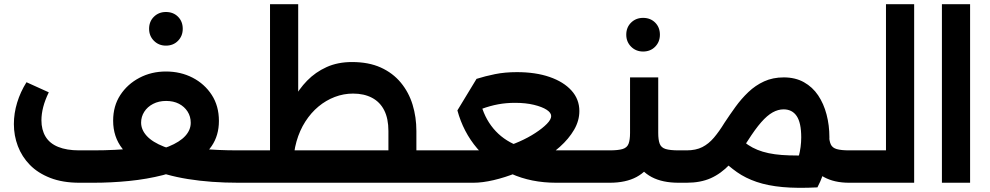

<svg xmlns="http://www.w3.org/2000/svg" viewBox="-20 -869 4709 913"><path d="M358 0Q278 0 219 -23Q160 -46 122 -85Q84 -124 65 -174Q46 -224 46 -279Q46 -330 61.5 -381Q77 -432 106 -478L212 -430Q194 -393 185.5 -360Q177 -327 177 -297Q177 -252 196.5 -219.5Q216 -187 256.5 -170.5Q297 -154 356 -154H424V0ZM1114 0V-154Q1124 -154 1129 -133Q1134 -112 1134 -78Q1134 -43 1129 -21.5Q1124 0 1114 0ZM424 0Q414 0 409 -21.5Q404 -43 404 -78Q404 -113 409 -133.5Q414 -154 424 -154ZM424 0V-154Q478 -154 526.5 -156.5Q575 -159 617 -163Q623 -164 628 -157.5Q633 -151 638.5 -145Q644 -139 649 -139Q730 -151 782.5 -172.5Q835 -194 861 -222.5Q887 -251 887 -285Q887 -315 872 -338.5Q857 -362 831 -375.5Q805 -389 770 -389Q735 -389 708 -375Q681 -361 666 -337.5Q651 -314 651 -286Q651 -252 678 -222.5Q705 -193 760 -171.5Q815 -150 900 -138Q906 -137 911 -143.5Q916 -150 921 -156.5Q926 -163 932 -162Q972 -158 1017.5 -156Q1063 -154 1114 -154V0Q983 0 874 -17.5Q765 -35 685.5 -70.5Q606 -106 562 -162Q518 -218 518 -295Q518 -365 552 -417Q586 -469 643 -499Q700 -529 769 -529Q839 -529 896 -499.5Q953 -470 987 -417.5Q1021 -365 1021 -294Q1021 -225 986.5 -174.5Q952 -124 892 -90Q832 -56 755.5 -36.5Q679 -17 594 -8.5Q509 0 424 0ZM769 -652Q735 -652 712 -675Q689 -698 689 -732Q689 -767 712 -789.5Q735 -812 769 -812Q804 -812 826.5 -789.5Q849 -767 849 -732Q849 -698 826.5 -675Q804 -652 769 -652Z M1927 0V-154H2078V0ZM2078 0V-154Q2088 -154 2093 -133Q2098 -112 2098 -78Q2098 -43 2093 -21.5Q2088 0 2078 0ZM1827 0V-246Q1827 -305 1807 -344.5Q1787 -384 1749 -404Q1711 -424 1659 -424Q1614 -424 1572 -408Q1530 -392 1494.5 -362.5Q1459 -333 1432 -291Q1405 -249 1390 -196.5Q1375 -144 1375 -83H1299Q1299 -126 1306.5 -179Q1314 -232 1330.5 -287Q1347 -342 1374 -393.5Q1401 -445 1440.5 -485.5Q1480 -526 1533 -550Q1586 -574 1654 -574Q1733 -574 1790.5 -548Q1848 -522 1886 -476Q1924 -430 1942 -371Q1960 -312 1960 -246V0ZM1176 0V-154H1960V0ZM1264 -85V-849H1398V-229ZM1114 0Q1104 0 1099 -21Q1094 -42 1094 -78Q1094 -113 1099 -133.5Q1104 -154 1114 -154ZM1114 0V-154H1176V0Z M2078 0V-154H2284Q2321 -154 2364 -165.5Q2407 -177 2449 -195.5Q2491 -214 2525.5 -236.5Q2560 -259 2580.5 -280Q2601 -301 2601 -317Q2601 -333 2579.5 -347Q2558 -361 2519 -370.5Q2480 -380 2429 -380Q2387 -380 2349 -373Q2311 -366 2270 -351L2234 -309L2155 -344L2246 -494Q2287 -507 2334 -516.5Q2381 -526 2438 -526Q2527 -526 2593.5 -503Q2660 -480 2697.5 -438.5Q2735 -397 2735 -341Q2735 -295 2710 -252Q2685 -209 2642.5 -171Q2600 -133 2547 -101.5Q2494 -70 2437.5 -47.5Q2381 -25 2327.5 -12.5Q2274 0 2231 0ZM2625 0Q2506 0 2410.5 -43Q2315 -86 2249 -163.5Q2183 -241 2155 -344L2261 -403Q2274 -328 2315.5 -271.5Q2357 -215 2422 -184.5Q2487 -154 2566 -154H2826V0ZM2826 0V-154Q2836 -154 2841 -133Q2846 -112 2846 -78Q2846 -43 2841 -21.5Q2836 0 2826 0ZM2078 0Q2068 0 2063 -21.5Q2058 -43 2058 -78Q2058 -113 2063 -133.5Q2068 -154 2078 -154Z M2826 0V-154H2879Q2920 -154 2941 -160.5Q2962 -167 2969 -185.5Q2976 -204 2976 -237V-501H3110V-237Q3110 -160 3084 -107.5Q3058 -55 3007 -27.5Q2956 0 2879 0ZM3207 0Q3130 0 3079 -27Q3028 -54 3002 -107Q2976 -160 2976 -237H3110Q3110 -204 3117 -185.5Q3124 -167 3145 -160.5Q3166 -154 3207 -154H3245V0ZM3245 0V-154Q3255 -154 3260 -133Q3265 -112 3265 -78Q3265 -43 3260 -21.5Q3255 0 3245 0ZM2826 0Q2816 0 2811 -21.5Q2806 -43 2806 -78Q2806 -113 2811 -133.5Q2816 -154 2826 -154ZM3038 -624Q3004 -624 2981 -647Q2958 -670 2958 -704Q2958 -739 2981 -761.5Q3004 -784 3038 -784Q3073 -784 3095.5 -761.5Q3118 -739 3118 -704Q3118 -670 3095.5 -647Q3073 -624 3038 -624Z M4018 0Q3947 0 3898 -27Q3849 -54 3823.5 -107Q3798 -160 3798 -237V-258L3917 -253L3922 -229Q3923 -199 3930.5 -182.5Q3938 -166 3959 -160Q3980 -154 4018 -154H4056V0ZM3245 0Q3235 0 3230 -21.5Q3225 -43 3225 -78Q3225 -113 3230 -133.5Q3235 -154 3245 -154ZM3245 0V-154Q3289 -154 3319.5 -169.5Q3350 -185 3375 -214.5Q3400 -244 3425 -285Q3450 -323 3477.5 -361Q3505 -399 3538.5 -431Q3572 -463 3613.5 -482Q3655 -501 3707 -501Q3762 -501 3803 -478Q3844 -455 3870.5 -415.5Q3897 -376 3910.5 -324.5Q3924 -273 3924 -216Q3924 -162 3910 -97.5Q3896 -33 3867 22L3743 -39Q3766 -79 3778 -124.5Q3790 -170 3790 -216Q3790 -285 3768.5 -317Q3747 -349 3706 -349Q3680 -349 3654 -334.5Q3628 -320 3599.5 -287.5Q3571 -255 3536 -200Q3492 -131 3450 -87Q3408 -43 3359.5 -21.5Q3311 0 3245 0ZM3860 -132 3867 22Q3771 27 3701 20.5Q3631 14 3578 -4Q3525 -22 3484.5 -50.5Q3444 -79 3408 -115L3499 -212Q3534 -176 3582 -156.5Q3630 -137 3698 -132Q3766 -127 3860 -132ZM4056 0V-154Q4066 -154 4071 -133Q4076 -112 4076 -78Q4076 -43 4071 -21.5Q4066 0 4056 0Z M4056 0V-154H4193V-849H4327V0ZM4056 0Q4046 0 4041 -21Q4036 -42 4036 -78Q4036 -113 4041 -133.5Q4046 -154 4056 -154Z M4459 0V-849H4593V0Z"/></svg>

Font: Alexandria SemiBold
Style: Regular
Weight: 600
Designer: Mohamed Gaber
Foundry: Kief Type Foundry
Version: Version 5.100